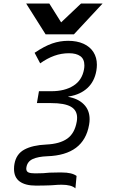

<svg xmlns="http://www.w3.org/2000/svg" viewBox="-20 -923 640 1082"><path d="M326.5 118Q307.5 118 278.5 120.5Q273.5 120.5 261.5 121.5Q249 121.5 226 122.5L182.5 123Q123 123 91 99.8Q59 76.5 59 29Q59 13 61.5 0.5Q71.5 -55.5 117.5 -80.2Q163.5 -105 241 -108.5Q317 -112 359 -141.8Q401 -171.5 412.5 -237.5Q414.5 -248 414.5 -259.5Q414.5 -302 379 -322Q343.5 -342 268.5 -342H188L199.5 -409H270Q344.5 -409 393.5 -439.8Q442.5 -470.5 453.5 -532.5Q455.5 -543 455.5 -554.5Q455.5 -590 432.8 -606.5Q410 -623 369 -623Q325.5 -623 285.5 -608.5Q245.5 -594 206.5 -566L175 -625.5Q230.5 -663 274.2 -678Q318 -693 364 -693Q414 -693 450.5 -676.5Q487 -660 506.5 -629.5Q526 -599 526 -558Q526 -542 523 -524.5Q512.5 -464 473 -427.2Q433.5 -390.5 371.5 -380L362.5 -377.5Q419.5 -368 452.2 -335.2Q485 -302.5 485 -251Q485 -236 482 -219.5Q452.5 -49.5 246.5 -42.5Q195 -40.5 165 -27Q135 -13.5 129 18.5Q128 24.5 128 27Q128 43 140 48.5Q152 54 177.5 54Q228.5 54 259 50Q279.5 49 308 49H328.5Q385.5 49 411.5 68.5L405 138.5Q382.5 118 326.5 118ZM127.5 -903H258L324.5 -797L436.5 -903H558L396.5 -729.5H237Z"/></svg>

Font: JuliaMono BoldItalic
Style: Regular
Weight: 700
Italic angle: -9°
Monospace: yes
Designer: cormullion
Foundry: corm
Version: Version 0.049; ttfautohint (v1.8.4)